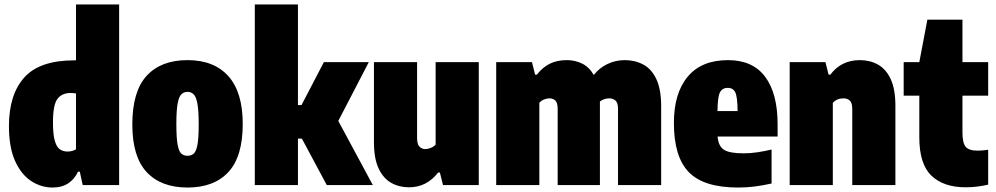

<svg xmlns="http://www.w3.org/2000/svg" viewBox="-20 -828 4457 859"><path d="M215 11Q164 11 119.5 -18Q75 -47 47.5 -107.8Q20 -168.5 20 -264Q20 -405 88.8 -481.5Q157.5 -558 312 -558H320V-808H513V0H350L337 -60H329Q314 -27 285.5 -8Q257 11 215 11ZM282 -150Q303.5 -150 320 -160V-410Q314 -411 307 -411.5Q300 -412 296 -412Q257 -412 237 -385.5Q217 -359 217 -281Q217 -227 225 -198.8Q233 -170.5 247.5 -160.2Q262 -150 282 -150Z M819 11Q700.5 11 636.2 -58Q572 -127 572 -271Q572 -419 636.2 -489Q700.5 -559 819 -559Q937.5 -559 1001.8 -487.2Q1066 -415.5 1066 -273Q1066 -127.5 1001.8 -58.2Q937.5 11 819 11ZM819 -131Q836 -131 847 -141Q858 -151 863.5 -181Q869 -211 869 -271Q869 -333 863.2 -364.2Q857.5 -395.5 846.2 -406.2Q835 -417 819 -417Q803 -417 791.8 -406.5Q780.5 -396 774.8 -365Q769 -334 769 -273Q769 -212 774.5 -181.5Q780 -151 791 -141Q802 -131 819 -131Z M1120 0V-808H1313V-358H1329L1429 -550H1630L1493.5 -287L1648 0H1442L1330.5 -208H1313V0Z M1810 10Q1766 10 1730.5 -9.8Q1695 -29.5 1674 -74Q1653 -118.5 1653 -193V-550H1846V-211Q1846 -182.5 1856.8 -171.8Q1867.5 -161 1883 -161Q1894.5 -161 1907.8 -166.5Q1921 -172 1929 -181V-550H2122V0H1962L1948 -56H1940Q1889 10 1810 10Z M2200 0V-550H2360L2374 -494H2382Q2407 -526.5 2439.5 -542.8Q2472 -559 2516 -559Q2553 -559 2584.5 -543.5Q2616 -528 2636.5 -492.5Q2661.5 -524.5 2698 -541.8Q2734.5 -559 2775 -559Q2821 -559 2858 -539.2Q2895 -519.5 2916.5 -474Q2938 -428.5 2938 -352V0H2745V-341Q2745 -368 2733.8 -378Q2722.5 -388 2706 -388Q2683.5 -388 2664 -374Q2664 -369 2664 -364V0H2475V-341Q2475 -368 2464.8 -378Q2454.5 -388 2438 -388Q2426 -388 2413.2 -382.5Q2400.5 -377 2393 -368V0Z M3282 11Q3129 11 3062 -57.5Q2995 -126 2995 -278Q2995 -411 3056.8 -485Q3118.5 -559 3237 -559Q3348 -559 3403.5 -484.2Q3459 -409.5 3459 -272V-217H3190.5Q3194 -174.5 3218.5 -158.2Q3243 -142 3307 -142Q3338 -142 3369.2 -146.8Q3400.5 -151.5 3432 -159V-7Q3391.5 2 3356.2 6.5Q3321 11 3282 11ZM3236 -435Q3212 -435 3201.2 -415Q3190.5 -395 3190 -331H3280Q3279.5 -395 3269.5 -415Q3259.5 -435 3236 -435Z M3513 0V-550H3673L3687 -494H3695Q3743.5 -559 3827 -559Q3872 -559 3908 -539Q3944 -519 3965 -474Q3986 -429 3986 -354V0H3793V-339Q3793 -367.5 3782.2 -377.8Q3771.5 -388 3754 -388Q3724.5 -388 3706 -368V0Z M4301 10Q4201.5 10 4147.2 -42Q4093 -94 4093 -213V-400H4023V-550H4093L4129 -740H4286V-550H4401V-400H4286V-235Q4286 -188.5 4300.5 -171.2Q4315 -154 4354 -154Q4364.5 -154 4375.8 -155Q4387 -156 4401 -158V-2Q4381 3 4354.2 6.5Q4327.5 10 4301 10Z"/></svg>

Font: Encode Sans Condensed Black
Style: Regular
Weight: 900
Width: 3
Designer: Multiple Designers
Foundry: Impallari Type
Version: Version 3.000; ttfautohint (v1.8.3) -l 8 -r 50 -G 200 -x 14 